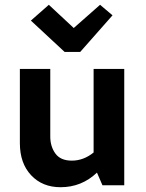

<svg xmlns="http://www.w3.org/2000/svg" viewBox="-20 -774 611 802"><path d="M250 -557 109 -688 184 -754 288 -657 398 -754 450 -710 315 -557ZM233 8Q157 8 110 -42Q63 -92 63 -176V-486H190V-204Q190 -162 211.5 -132.5Q233 -103 280 -103Q329 -103 371 -137V-486H499V0H408L385 -53Q321 8 233 8Z"/></svg>

Font: Cantarell
Style: Bold
Weight: 700
Designer: Dave Crossland, Nikolaus Waxweiler, Florian Fecher, Jacques Le Bailly, Eben Sorkin, Alexei Vanyashin, Alexios Zavras, Em
Version: Version 0.303